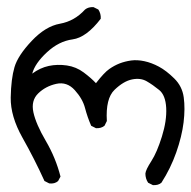

<svg xmlns="http://www.w3.org/2000/svg" viewBox="-20 -416 548 550"><path d="M418 114.3 404.3 107.4Q396.5 95.7 396.5 81.1Q397.5 70.3 413.6 45.4Q429.7 20.5 443.8 -24.9Q458 -70.3 456.1 -106.9Q454.1 -143.6 436 -158.2Q418 -172.9 400.4 -183.1Q382.8 -193.4 358.4 -188.5Q334 -183.6 308.1 -158.7Q282.2 -133.8 286.1 -69.3L279.3 -55.7Q269.5 -47.9 254.9 -48.8L241.2 -55.7Q230.5 -80.1 223.6 -106.4Q216.8 -132.8 194.3 -157.7Q171.9 -182.6 141.1 -175.8Q110.4 -168.9 89.4 -148.4Q68.4 -127.9 75.7 -94.2Q83 -60.5 111.3 -12.2Q139.6 36.1 153.3 89.8L146.5 102.5Q136.7 111.3 121.1 109.4L107.4 102.5Q79.1 40 44.4 -21.5Q9.8 -83 10.7 -136.7Q11.7 -190.4 21.5 -223.6Q31.2 -256.8 70.8 -298.8Q110.4 -340.8 151.9 -348.1Q193.4 -355.5 223.6 -388.7Q233.4 -396.5 248 -395.5L261.7 -388.7Q269.5 -377 268.6 -362.3Q227.5 -308.6 188 -303.2Q148.4 -297.9 114.3 -266.1Q80.1 -234.4 72.3 -205.1Q94.7 -221.7 119.6 -227.1Q144.5 -232.4 171.4 -228.5Q198.2 -224.6 219.7 -208.5Q241.2 -192.4 254.9 -177.7Q278.3 -208 293 -218.3Q307.6 -228.5 322.8 -234.4Q337.9 -240.2 355.5 -242.7Q373 -245.1 393.6 -240.7Q414.1 -236.3 435.1 -225.1Q456.1 -213.9 479 -191.4Q502 -168.9 506.3 -137.2Q510.7 -105.5 505.9 -65.4Q501 -25.4 484.9 20.5Q468.8 66.4 442.4 107.4Q433.6 115.2 418 114.3Z"/></svg>

Font: JasonHandwriting1
Style: Regular
Weight: 400
Version: Version 1.48.20